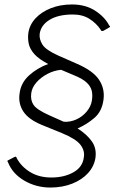

<svg xmlns="http://www.w3.org/2000/svg" viewBox="-20 -772 520 861"><path d="M328 -196Q369 -170 391.5 -138.5Q414 -107 408 -64Q402 -26 375 4Q348 34 304 51.5Q260 69 206 69Q142 69 89 38Q36 7 16 -44Q14 -47 13.5 -48.5Q13 -50 14 -52L45 -68Q48 -70 51 -69Q54 -68 55 -63Q75 -25 115 -0.5Q155 24 210 24Q268 24 309.5 0.5Q351 -23 356 -67Q361 -96 341 -122.5Q321 -149 258 -175L167 -212Q107 -237 84 -273Q61 -309 68 -354Q74 -401 110.5 -434Q147 -467 196 -485Q154 -507 134 -529.5Q114 -552 109 -575.5Q104 -599 107 -623Q112 -660 138.5 -689Q165 -718 207.5 -735Q250 -752 303 -752Q364 -752 407.5 -723.5Q451 -695 470 -657Q473 -656 473.5 -653.5Q474 -651 470 -649L444 -634Q439 -632 435.5 -633.5Q432 -635 432 -638Q412 -668 381 -687.5Q350 -707 307 -707Q242 -707 203 -683.5Q164 -660 158 -621Q155 -597 170 -572.5Q185 -548 241 -523L325 -486Q397 -455 424 -414.5Q451 -374 444 -324Q437 -272 403 -243Q369 -214 328 -196ZM266 -226Q295 -224 322.5 -236.5Q350 -249 369 -272Q388 -295 392 -321Q396 -345 391.5 -364.5Q387 -384 369.5 -401Q352 -418 313 -434L254 -459Q222 -456 192.5 -440.5Q163 -425 143 -402Q123 -379 120 -353Q116 -323 130.5 -301.5Q145 -280 201 -255L266 -226Z"/></svg>

Font: Libre Franklin ExtraLight
Style: Italic
Weight: 250
Italic angle: -8°
Designer: Pablo Impallari, Rodrigo Fuenzalida, Nhung Nguyen
Foundry: Impallari Type
Version: Version 3.000